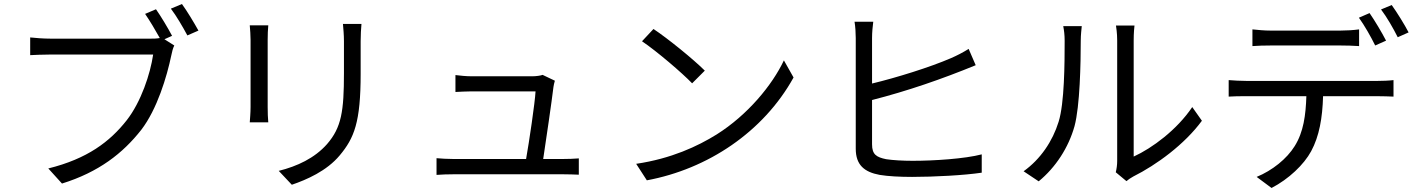

<svg xmlns="http://www.w3.org/2000/svg" viewBox="-20 -877 7040 954"><path d="M835 -699C815 -737 779 -797 755 -831L701 -808C723 -776 753 -726 774 -688C758 -685 744 -685 731 -685H230C197 -685 157 -688 130 -691V-603C155 -604 190 -606 229 -606H741C727 -510 681 -371 610 -280C526 -173 414 -88 220 -40L288 35C471 -22 590 -115 682 -232C761 -335 809 -496 831 -601C835 -621 839 -637 846 -651L797 -682ZM829 -834C856 -799 889 -742 911 -701L966 -725C945 -763 909 -823 884 -857Z M1221 -751C1223 -732 1225 -697 1225 -679V-346C1225 -316 1222 -284 1221 -269H1313C1311 -287 1310 -320 1310 -345V-679C1310 -703 1311 -732 1313 -751ZM1684 -758C1686 -734 1689 -705 1689 -672V-514C1689 -325 1677 -244 1605 -161C1543 -91 1457 -51 1365 -28L1430 41C1503 16 1603 -27 1668 -105C1740 -191 1772 -270 1772 -510V-672C1772 -705 1774 -734 1776 -758Z M2149 -91V-8C2178 -10 2201 -11 2232 -11H2780C2801 -11 2838 -10 2856 -9V-90C2835 -88 2799 -87 2777 -87H2679C2693 -179 2722 -377 2730 -445C2731 -453 2734 -466 2737 -476L2676 -505C2667 -501 2642 -498 2626 -498H2322C2297 -498 2267 -501 2243 -504V-420C2268 -421 2294 -423 2323 -423H2641C2638 -366 2609 -171 2594 -87H2232C2201 -87 2173 -89 2149 -91Z M3227 -733 3170 -672C3244 -622 3369 -515 3419 -463L3482 -526C3426 -582 3298 -686 3227 -733ZM3141 -63 3194 19C3496 -37 3773 -221 3923 -492L3875 -577C3817 -454 3695 -306 3541 -209C3446 -150 3316 -89 3141 -63Z M4226 -769C4230 -746 4232 -712 4232 -688V-138C4232 -57 4275 -22 4351 -8C4393 -1 4452 2 4512 2C4621 2 4771 -6 4858 -19V-110C4774 -88 4621 -78 4515 -78C4466 -78 4415 -81 4383 -86C4335 -96 4313 -109 4313 -160V-380C4489 -425 4660 -484 4828 -553L4793 -634C4764 -616 4735 -601 4705 -588C4601 -543 4434 -491 4313 -462V-688C4313 -716 4316 -746 4319 -769Z M5141 24C5225 -45 5289 -143 5319 -250C5346 -350 5350 -564 5350 -675C5350 -705 5354 -735 5355 -747H5263C5267 -726 5270 -704 5270 -674C5270 -563 5269 -364 5240 -272C5210 -175 5150 -86 5066 -26ZM5577 23C5587 15 5596 8 5611 0C5727 -58 5866 -160 5952 -277L5904 -345C5828 -232 5705 -141 5613 -99V-676C5613 -714 5616 -742 5617 -750H5525C5526 -742 5531 -714 5531 -676V-77C5531 -57 5528 -37 5524 -21Z M6085 -397C6112 -399 6141 -399 6172 -399H6471C6468 -305 6457 -221 6413 -151C6374 -88 6302 -30 6224 2L6298 57C6383 13 6459 -59 6495 -126C6535 -200 6551 -291 6554 -399H6826C6850 -399 6882 -398 6904 -397V-479C6880 -476 6847 -475 6826 -475H6172C6141 -475 6112 -477 6085 -479ZM6203 -648C6229 -650 6262 -651 6295 -651H6640C6669 -651 6704 -650 6733 -648V-731C6704 -727 6668 -725 6640 -725H6294C6262 -725 6232 -728 6203 -731ZM6813 -651 6867 -675C6846 -716 6810 -776 6785 -812L6732 -789C6759 -752 6793 -692 6813 -651ZM6842 -830C6871 -792 6903 -736 6925 -692L6979 -716C6960 -753 6921 -816 6895 -852Z"/></svg>

Font: Noto Sans KR Regular
Style: Regular
Weight: 400
Designer: Ryoko NISHIZUKA  (kana & ideographs); Paul D. Hunt (Latin, Greek & Cyrillic); Wenlong ZHANG  (bopomofo); Sandoll Communi
Foundry: Adobe Systems Incorporated
Version: Version 1.004;PS 1.004;hotconv 1.0.82;makeotf.lib2.5.63406